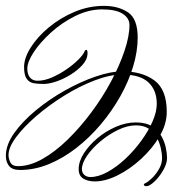

<svg xmlns="http://www.w3.org/2000/svg" viewBox="-20 -578 618 654"><path d="M334 -558Q383 -558 416 -536Q449 -514 449 -450Q449 -403 433.5 -351.5Q418 -300 389.5 -249.5Q361 -199 323 -154Q285 -109 240 -74Q195 -39 146.5 -19Q98 1 48 1Q22 1 11 -12.5Q0 -26 0 -47Q0 -85 28.5 -125Q57 -165 102.5 -202.5Q148 -240 201.5 -270Q255 -300 306.5 -317.5Q358 -335 396 -335Q464 -335 506 -304Q548 -273 548 -197Q548 -155 523.5 -113.5Q499 -72 461 -37Q423 -2 381 19Q339 40 303 40Q280 40 264 30.5Q248 21 248 -2Q248 -28 265.5 -55.5Q283 -83 311.5 -107Q340 -131 374.5 -146Q409 -161 443 -161Q477 -161 498 -147.5Q519 -134 530 -114Q541 -94 545 -74Q549 -54 549 -40Q549 -22 537.5 -1Q526 20 511 35.5Q496 51 485 55Q475 58 471 53.5Q467 49 477 45Q485 41 498 28.5Q511 16 521.5 -2Q532 -20 532 -39Q532 -55 527.5 -74.5Q523 -94 513 -111.5Q503 -129 486 -140Q469 -151 443 -151Q414 -151 382 -135.5Q350 -120 322 -96.5Q294 -73 276.5 -47.5Q259 -22 259 -2Q259 10 267 17.5Q275 25 288 25Q315 25 346 8Q377 -9 406.5 -36.5Q436 -64 460.5 -97.5Q485 -131 499.5 -164Q514 -197 514 -224Q514 -271 485.5 -297.5Q457 -324 397 -324Q354 -324 302 -304Q250 -284 198.5 -252Q147 -220 104 -183Q61 -146 35 -111Q9 -76 9 -50Q9 -37 15.5 -24.5Q22 -12 41 -12Q81 -12 124.5 -36.5Q168 -61 210.5 -102.5Q253 -144 291 -195Q329 -246 358 -300Q387 -354 404 -404.5Q421 -455 421 -493Q421 -516 398 -531Q375 -546 328 -546Q282 -546 236.5 -523.5Q191 -501 154 -467.5Q117 -434 95 -400.5Q73 -367 73 -344Q73 -325 82 -314Q91 -303 108 -303Q131 -303 156.5 -314Q182 -325 206 -341.5Q230 -358 246.5 -374.5Q263 -391 267 -401Q271 -410 275 -408Q279 -406 278 -393Q277 -375 261 -357Q245 -339 221 -324Q197 -309 172 -300.5Q147 -292 128 -292Q110 -292 95 -294.5Q80 -297 71 -309.5Q62 -322 62 -350Q62 -380 84.5 -416Q107 -452 146 -484.5Q185 -517 233.5 -537.5Q282 -558 334 -558Z"/></svg>

Font: Kapakana
Style: Regular
Weight: 400
Designer: Kousuke Nagai
Version: Version 1.002